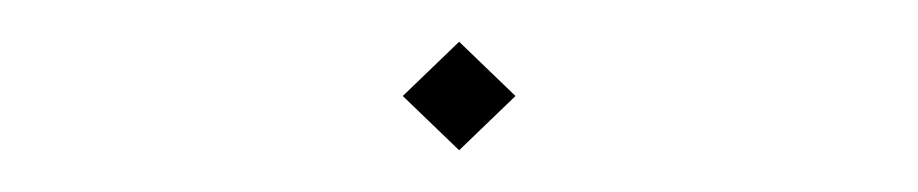

<svg xmlns="http://www.w3.org/2000/svg" viewBox="-20 -382 440 92"><path d="M200 -310 173 -336 200 -362 227 -336Z"/></svg>

Font: FiraGO Thin
Style: Regular
Weight: 100
Designer: bBox Type
Foundry: bBox Type GmbH
Version: Version 1.001;PS 001.001;hotconv 1.0.88;makeotf.lib2.5.64775